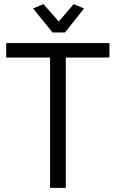

<svg xmlns="http://www.w3.org/2000/svg" viewBox="-20 -908 559 928"><path d="M234 -751H294L386 -867L336 -888L264 -804L190 -888L140 -867ZM10 -700V-630H222V0H298V-630H509V-700Z"/></svg>

Font: Mint Spirit
Style: Regular
Weight: 400
Designer: HARENDAL Hirwen
Foundry: Arkandis Digital Foundry.
Version: Version 1.004;FFEdit